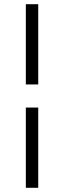

<svg xmlns="http://www.w3.org/2000/svg" viewBox="-20 -802 306 914"><path d="M103 -400V-782H162V-400ZM103 92V-290H162V92Z"/></svg>

Font: Mozilla Headline ExtraLight
Style: Regular
Weight: 200
Designer: Studio DRAMA
Foundry: Studio DRAMA
Version: Version 1.000